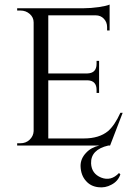

<svg xmlns="http://www.w3.org/2000/svg" viewBox="-20 -636 586 839"><path d="M453 0Q376 18 378 78Q380 123 422 140Q465 157 500 120L506 126Q496 156 467 171Q440 186 409 182Q376 178 356 155Q333 130 332 89Q332 57 356 32Q378 8 414 0H55V-10H69Q93 -10 109 -25Q126 -41 127 -63V-538Q127 -560 110 -575Q93 -590 69 -590H55V-600H347Q376 -600 412 -605Q445 -610 459 -616V-503H448V-518Q448 -539 434 -554Q420 -569 398 -569H191V-315H361Q402 -316 402 -357V-370H413V-230H402V-243Q402 -283 364 -285H191V-31H347Q413 -31 452 -63Q481 -88 506 -143H516L461 0Z"/></svg>

Font: Cinzel(RUS BY LYAJKA)
Style: Regular
Weight: 400
Designer: Natanael Gama
Version: Version 1.001;PS 001.001;hotconv 1.0.56;makeotf.lib2.0.21325